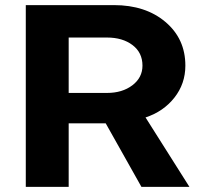

<svg xmlns="http://www.w3.org/2000/svg" viewBox="-20 -732 810 752"><path d="M81 0V-712H426Q550 -712 628 -646Q706 -580 706 -475Q706 -404 663 -349.5Q620 -295 550 -272L722 0H534L394 -249H249V0ZM399 -585H249V-368H399Q459 -368 498.5 -398Q538 -428 538 -475Q538 -526 499 -555.5Q460 -585 399 -585Z"/></svg>

Font: Metropolitano
Style: Bold
Weight: 700
Designer: Fonts by Alex Slobzheninov & Chris M. Simpson / Changes by Cristiano Sobral
Foundry: Fonts by Alex Slobzheninov & Chris M. Simpson / Changes by Cristiano Sobral
Version: Version 1.00;August 30, 2020;FontCreator 13.0.0.2681 64-bit